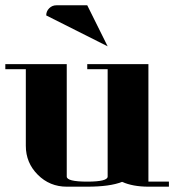

<svg xmlns="http://www.w3.org/2000/svg" viewBox="-20 -702 655 722"><path d="M0 -441.9V-460.9H231V-38.1Q231 -19 308.1 -19Q384.8 -19 384.8 -38.1V-441.9H308.1V-460.9H538.1V-19H615.2V0H538.1Q480 0 439 -18.1Q393.6 0 308.1 0H231Q167 0 122.1 -44.9Q77.1 -89.8 77.1 -153.8V-441.9ZM153.8 -644Q153.8 -659.7 165 -670.9Q176.3 -682.1 191.9 -682.1H308.1L384.8 -527.8Z"/></svg>

Font: Hjet
Style: Regular
Weight: 400
Designer: T. Christopher White
Version: Version 1.2